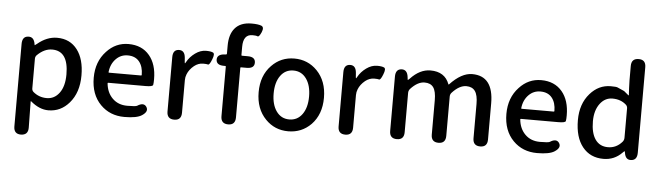

<svg xmlns="http://www.w3.org/2000/svg" viewBox="-57 -1052 5212 1517"><g transform="rotate(5 2549.0 -293.5)"><path d="M144 223Q87 223 87 163V-491Q87 -550 133 -553Q180 -557 189 -499Q190 -490 191.5 -490Q193 -490 208 -502Q282 -564 363 -564Q466 -564 524 -487Q580 -413 580 -284Q580 -148 508 -65Q441 13 343 13Q271 13 202 -46Q198 -49 198 -44L201 162Q202 222 144 223ZM461 -282Q461 -468 332 -468Q270 -468 214 -413Q202 -401 202 -384V-148Q202 -132 214 -121Q260 -82 321.5 -82Q383 -82 422 -135Q461 -188 461 -282Z M946 13Q831 13 756 -63Q678 -142 678 -275Q678 -403 756 -486Q828 -564 929 -564Q1036 -564 1096 -492Q1154 -423 1154 -304Q1154 -273 1151 -259Q1148 -245 1092 -245H796Q791 -245 791 -240Q798 -167 843.5 -122Q889 -77 961 -77Q1029 -77 1039 -84Q1089 -116 1112 -82Q1135 -47 1085 -14Q1045 13 946 13ZM791 -330Q790 -325 795 -325H1049Q1054 -325 1054 -330Q1054 -396 1022.5 -435Q991 -474 931 -474Q877 -474 839 -436Q798 -395 791 -330Z M1340 0Q1282 0 1282 -60V-491Q1282 -550 1329 -552Q1376 -554 1381 -495L1384 -457Q1385 -451 1386.5 -451Q1388 -451 1394 -462Q1417 -504 1458.5 -534Q1500 -564 1544 -564Q1581 -564 1599 -555.5Q1617 -547 1598 -500Q1580 -454 1568.5 -457.5Q1557 -461 1530 -461Q1492 -461 1459 -435Q1421 -404 1406 -365Q1397 -343 1397 -319V-60Q1397 0 1340 0Z M1768 0Q1710 0 1710 -60V-453Q1710 -458 1705 -458H1694Q1635 -458 1633 -501Q1632 -544 1691 -548L1704 -549Q1710 -550 1710 -556V-619Q1710 -708 1751 -757Q1795 -810 1884 -810Q1936 -810 1961 -800Q1986 -790 1969 -749Q1951 -708 1939 -713.5Q1927 -719 1898 -719Q1825 -719 1825 -620V-555Q1825 -550 1830 -550H1876Q1936 -550 1936 -504Q1936 -458 1876 -458H1830Q1825 -458 1825 -453V-60Q1825 0 1768 0Z M2065 -62Q1986 -143 1986 -275Q1986 -407 2065 -488Q2138 -564 2245 -564Q2352 -564 2426 -488Q2504 -407 2504 -275Q2504 -143 2426 -62Q2352 13 2245 13Q2138 13 2065 -62ZM2143 -134Q2181 -81 2245.5 -81Q2310 -81 2348 -134Q2386 -187 2386 -275Q2386 -363 2348 -416Q2310 -469 2245.5 -469Q2181 -469 2143 -416Q2105 -363 2105 -275Q2105 -187 2143 -134Z M2697 0Q2639 0 2639 -60V-491Q2639 -550 2686 -552Q2733 -554 2738 -495L2741 -457Q2742 -451 2743.5 -451Q2745 -451 2751 -462Q2774 -504 2815.5 -534Q2857 -564 2901 -564Q2938 -564 2956 -555.5Q2974 -547 2955 -500Q2937 -454 2925.5 -457.5Q2914 -461 2887 -461Q2849 -461 2816 -435Q2778 -404 2763 -365Q2754 -343 2754 -319V-60Q2754 0 2697 0Z M3106 0Q3048 0 3048 -60V-491Q3048 -550 3095 -553Q3141 -555 3148 -497L3150 -480Q3151 -473 3152.5 -473Q3154 -473 3166 -485Q3240 -564 3324 -564Q3438 -564 3474 -468Q3476 -463 3479 -467Q3570 -564 3655 -564Q3824 -564 3824 -346V-60Q3824 0 3767 0Q3709 0 3709 -60V-332Q3709 -402 3686.5 -433.5Q3664 -465 3617 -465Q3562 -465 3505 -403Q3493 -390 3493 -372V-60Q3493 0 3436 0Q3378 0 3378 -60V-332Q3378 -403 3356 -434Q3334 -465 3286 -465Q3231 -465 3175 -404Q3163 -390 3163 -372V-60Q3163 0 3106 0Z M4219 13Q4104 13 4029 -63Q3951 -142 3951 -275Q3951 -403 4029 -486Q4101 -564 4202 -564Q4309 -564 4369 -492Q4427 -423 4427 -304Q4427 -273 4424 -259Q4421 -245 4365 -245H4069Q4064 -245 4064 -240Q4071 -167 4116.5 -122Q4162 -77 4234 -77Q4302 -77 4312 -84Q4362 -116 4385 -82Q4408 -47 4358 -14Q4318 13 4219 13ZM4064 -330Q4063 -325 4068 -325H4322Q4327 -325 4327 -330Q4327 -396 4295.5 -435Q4264 -474 4204 -474Q4150 -474 4112 -436Q4071 -395 4064 -330Z M4745 13Q4640 13 4579 -63Q4518 -139 4518 -275Q4518 -404 4590 -486Q4658 -564 4754 -564Q4798 -564 4808 -559Q4835 -547 4862 -535Q4865 -534 4898 -505Q4902 -502 4902 -507L4899 -562Q4897 -593 4897 -624V-737Q4897 -797 4955 -797Q5012 -797 5012 -737V-59Q5012 0 4965 3Q4919 7 4911 -51L4910 -55Q4909 -62 4907 -62Q4905 -62 4893 -50Q4832 13 4745 13ZM4885 -135Q4897 -149 4897 -168V-401Q4897 -418 4885 -429Q4842 -468 4776 -468Q4717 -468 4678 -417Q4637 -363 4637 -276Q4637 -183 4672 -132.5Q4707 -82 4773 -82Q4839 -82 4885 -135Z"/></g></svg>

Font: Resource Han Rounded JP Medium
Style: Regular
Weight: 500
Designer: Cyano Hao (round all glyphs); Ryoko NISHIZUKA 西塚涼子 (kana, bopomofo & ideographs); Paul D. Hunt (Latin, Greek & Cyrillic)
Foundry: Cyano Hao
Version: 0.990